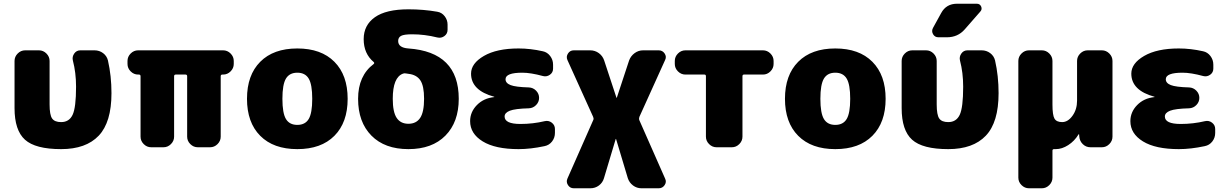

<svg xmlns="http://www.w3.org/2000/svg" viewBox="-20 -790 6572 1030"><path d="M487 -520Q513 -520 533 -505Q553 -490 559 -466Q578 -383 578 -290Q578 -134 509.5 -62Q441 10 308 10Q170 10 114 -40.5Q58 -91 58 -210V-463Q58 -486 75 -503Q92 -520 115 -520H189Q212 -520 229 -503Q246 -486 246 -463V-230Q246 -174 259.5 -154.5Q273 -135 308 -135Q351 -135 369.5 -174Q388 -213 388 -325Q388 -400 371 -465Q366 -485 378 -502.5Q390 -520 411 -520Z M1177 -520Q1200 -520 1217 -503Q1234 -486 1234 -463V-447Q1234 -424 1217 -407Q1200 -390 1177 -390H1173Q1164 -390 1164 -381V-57Q1164 -34 1147 -17Q1130 0 1107 0H1041Q1018 0 1001 -17Q984 -34 984 -57V-381Q984 -390 975 -390H923Q914 -390 914 -381V-57Q914 -34 897 -17Q880 0 857 0H791Q768 0 751 -17Q734 -34 734 -57V-381Q734 -390 725 -390H721Q698 -390 681 -407Q664 -424 664 -447V-463Q664 -486 681 -503Q698 -520 721 -520Z M1514 -151.5Q1533 -120 1575 -120Q1617 -120 1636 -151.5Q1655 -183 1655 -260Q1655 -337 1636 -368.5Q1617 -400 1575 -400Q1533 -400 1514 -368.5Q1495 -337 1495 -260Q1495 -183 1514 -151.5ZM1376 -458.5Q1447 -530 1575 -530Q1703 -530 1774 -458.5Q1845 -387 1845 -260Q1845 -133 1774 -61.5Q1703 10 1575 10Q1447 10 1376 -61.5Q1305 -133 1305 -260Q1305 -387 1376 -458.5Z M2255 -260Q2255 -329 2235 -359Q2215 -389 2171 -394Q2166 -394 2158 -396Q2149 -398 2142 -395Q2087 -375 2087 -260Q2087 -189 2108 -157.5Q2129 -126 2171 -126Q2213 -126 2234 -157.5Q2255 -189 2255 -260ZM2171 -530Q2441 -511 2441 -260Q2441 -135 2369.5 -62.5Q2298 10 2171 10Q2044 10 1972.5 -62.5Q1901 -135 1901 -260Q1901 -384 1985 -447Q1990 -452 1985 -457Q1931 -502 1931 -580Q1931 -655 1991 -697.5Q2051 -740 2171 -740Q2252 -740 2326 -727Q2350 -723 2365.5 -703Q2381 -683 2381 -658V-630Q2381 -609 2364 -596.5Q2347 -584 2326 -589Q2258 -606 2191 -606Q2147 -606 2131.5 -597.5Q2116 -589 2116 -570Q2116 -534 2171 -530Z M2902 -140Q2923 -145 2940 -132Q2957 -119 2957 -98V-77Q2957 -51 2941.5 -31Q2926 -11 2901 -6Q2826 10 2762 10Q2637 10 2569.5 -31.5Q2502 -73 2502 -140Q2502 -189 2538 -226Q2574 -263 2630 -269Q2632 -269 2632 -270Q2632 -271 2631 -271Q2507 -305 2507 -395Q2507 -450 2576 -490Q2645 -530 2762 -530Q2825 -530 2892 -515Q2916 -510 2931.5 -489.5Q2947 -469 2947 -443V-422Q2947 -401 2930 -389Q2913 -377 2893 -382Q2827 -400 2782 -400Q2692 -400 2692 -365Q2692 -344 2719 -333.5Q2746 -323 2817 -321Q2840 -320 2856 -303.5Q2872 -287 2872 -265Q2872 -243 2856 -226.5Q2840 -210 2817 -209Q2743 -207 2715 -196Q2687 -185 2687 -165Q2687 -125 2772 -125Q2839 -125 2902 -140Z M3548 168Q3557 186 3545.5 203Q3534 220 3514 220H3421Q3396 220 3376 205Q3356 190 3348 166L3285 -44Q3285 -45 3284 -45Q3283 -45 3283 -44L3220 166Q3213 190 3193 205Q3173 220 3147 220H3058Q3038 220 3027 203Q3016 186 3024 168L3163 -147Q3166 -154 3162 -163L3024 -468Q3016 -486 3027 -503Q3038 -520 3058 -520H3146Q3172 -520 3192.5 -505Q3213 -490 3221 -466L3287 -266Q3287 -265 3288 -265Q3289 -265 3289 -266L3355 -466Q3364 -490 3384.5 -505Q3405 -520 3430 -520H3514Q3534 -520 3545.5 -503Q3557 -486 3548 -468L3410 -163Q3407 -154 3409 -147Z M4073 -520Q4096 -520 4113 -503Q4130 -486 4130 -463V-447Q4130 -424 4113 -407Q4096 -390 4073 -390H3971Q3963 -390 3963 -381V-57Q3963 -34 3946 -17Q3929 0 3906 0H3824Q3801 0 3784 -17Q3767 -34 3767 -57V-381Q3767 -390 3759 -390H3657Q3634 -390 3617 -407Q3600 -424 3600 -447V-463Q3600 -486 3617 -503Q3634 -520 3657 -520Z M4400 -151.5Q4419 -120 4461 -120Q4503 -120 4522 -151.5Q4541 -183 4541 -260Q4541 -337 4522 -368.5Q4503 -400 4461 -400Q4419 -400 4400 -368.5Q4381 -337 4381 -260Q4381 -183 4400 -151.5ZM4262 -458.5Q4333 -530 4461 -530Q4589 -530 4660 -458.5Q4731 -387 4731 -260Q4731 -133 4660 -61.5Q4589 10 4461 10Q4333 10 4262 -61.5Q4191 -133 4191 -260Q4191 -387 4262 -458.5Z M5246 -520Q5272 -520 5292 -505Q5312 -490 5318 -466Q5337 -383 5337 -290Q5337 -134 5268.5 -62Q5200 10 5067 10Q4929 10 4873 -40.5Q4817 -91 4817 -210V-463Q4817 -486 4834 -503Q4851 -520 4874 -520H4948Q4971 -520 4988 -503Q5005 -486 5005 -463V-230Q5005 -174 5018.5 -154.5Q5032 -135 5067 -135Q5110 -135 5128.5 -174Q5147 -213 5147 -325Q5147 -400 5130 -465Q5125 -485 5137 -502.5Q5149 -520 5170 -520ZM5114 -770H5220Q5237 -770 5243.5 -755Q5250 -740 5239 -728L5155 -632Q5118 -590 5060 -590H5014Q4995 -590 4985.5 -606.5Q4976 -623 4985 -640L5029 -720Q5056 -770 5114 -770Z M5891 -520Q5914 -520 5931 -503Q5948 -486 5948 -463V-57Q5948 -34 5931 -17Q5914 0 5891 0H5830Q5806 0 5789 -16.5Q5772 -33 5770 -57L5769 -69Q5769 -70 5768 -70Q5766 -70 5766 -69Q5744 -33 5710.5 -11.5Q5677 10 5644 10H5635Q5626 10 5626 18V163Q5626 186 5609 203Q5592 220 5569 220H5500Q5477 220 5460 203Q5443 186 5443 163V-463Q5443 -486 5460 -503Q5477 -520 5500 -520H5569Q5592 -520 5609 -503Q5626 -486 5626 -463V-230Q5626 -172 5637 -153.5Q5648 -135 5678 -135Q5709 -135 5733.5 -169Q5758 -203 5758 -250V-463Q5758 -486 5775 -503Q5792 -520 5815 -520Z M6444 -140Q6465 -145 6482 -132Q6499 -119 6499 -98V-77Q6499 -51 6483.5 -31Q6468 -11 6443 -6Q6368 10 6304 10Q6179 10 6111.5 -31.5Q6044 -73 6044 -140Q6044 -189 6080 -226Q6116 -263 6172 -269Q6174 -269 6174 -270Q6174 -271 6173 -271Q6049 -305 6049 -395Q6049 -450 6118 -490Q6187 -530 6304 -530Q6367 -530 6434 -515Q6458 -510 6473.5 -489.5Q6489 -469 6489 -443V-422Q6489 -401 6472 -389Q6455 -377 6435 -382Q6369 -400 6324 -400Q6234 -400 6234 -365Q6234 -344 6261 -333.5Q6288 -323 6359 -321Q6382 -320 6398 -303.5Q6414 -287 6414 -265Q6414 -243 6398 -226.5Q6382 -210 6359 -209Q6285 -207 6257 -196Q6229 -185 6229 -165Q6229 -125 6314 -125Q6381 -125 6444 -140Z"/></svg>

Font: Rounded Mplus 1c Black
Style: Regular
Weight: 900
Version: Version 1.059.20150529